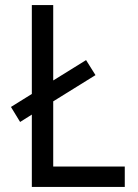

<svg xmlns="http://www.w3.org/2000/svg" viewBox="-20 -734 540 754"><path d="M105 0H470V-80H189V-336L355 -439L318 -498L189 -418V-714H105V-365L23 -314L59 -255L105 -284Z"/></svg>

Font: Noto Sans Mono ExtraCondensed
Style: Regular
Weight: 400
Width: 2
Designer: Monotype Design Team
Foundry: Monotype Imaging Inc.
Version: Version 2.014